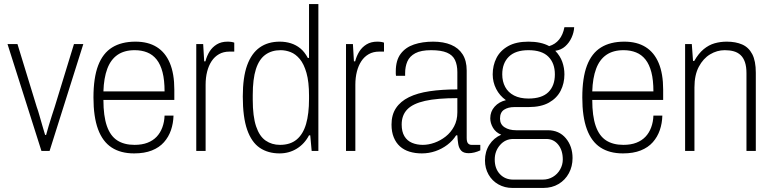

<svg xmlns="http://www.w3.org/2000/svg" viewBox="-20 -743 3802 945"><path d="M184 0 17 -526H66L161 -216Q167 -200 174 -175Q181 -150 188.5 -124.5Q196 -99 202 -79H207Q212 -98 219.5 -123Q227 -148 235 -173Q243 -198 249 -216L344 -526H390L224 0Z M640 12Q574 12 529.5 -17Q485 -46 462.5 -107Q440 -168 440 -263Q440 -360 463 -420.5Q486 -481 532 -509.5Q578 -538 647 -538Q709 -538 751.5 -511.5Q794 -485 816 -432.5Q838 -380 838 -302V-251H489Q489 -172 506 -123Q523 -74 557 -52Q591 -30 642 -30Q679 -30 706 -40.5Q733 -51 751 -70Q769 -89 779 -116Q789 -143 790 -174H834Q833 -136 821.5 -102.5Q810 -69 787 -43Q764 -17 727.5 -2.5Q691 12 640 12ZM489 -293H790Q790 -349 780 -387.5Q770 -426 751 -450Q732 -474 704.5 -485Q677 -496 643 -496Q592 -496 558.5 -473Q525 -450 508 -404.5Q491 -359 489 -293Z M946 0V-526H980L985 -441H991Q998 -468 1011.5 -489.5Q1025 -511 1047 -524.5Q1069 -538 1100 -538Q1111 -538 1120 -536.5Q1129 -535 1133 -533V-489H1109Q1080 -489 1058 -476.5Q1036 -464 1021.5 -442Q1007 -420 999.5 -390.5Q992 -361 992 -326V0Z M1356 12Q1299 12 1258.5 -15.5Q1218 -43 1196.5 -104.5Q1175 -166 1175 -268Q1175 -363 1196.5 -422Q1218 -481 1258.5 -509.5Q1299 -538 1357 -538Q1386 -538 1411.5 -530Q1437 -522 1458 -505Q1479 -488 1495 -458H1501V-723H1547V0H1514L1507 -77H1501Q1479 -35 1441 -11.5Q1403 12 1356 12ZM1358 -30Q1409 -30 1440.5 -56.5Q1472 -83 1486.5 -133Q1501 -183 1501 -256V-272Q1501 -340 1488.5 -384Q1476 -428 1455.5 -452.5Q1435 -477 1410.5 -486.5Q1386 -496 1361 -496Q1317 -496 1286 -473.5Q1255 -451 1239.5 -402.5Q1224 -354 1224 -275V-252Q1224 -170 1240.5 -121Q1257 -72 1287.5 -51Q1318 -30 1358 -30Z M1683 0V-526H1717L1722 -441H1728Q1735 -468 1748.5 -489.5Q1762 -511 1784 -524.5Q1806 -538 1837 -538Q1848 -538 1857 -536.5Q1866 -535 1870 -533V-489H1846Q1817 -489 1795 -476.5Q1773 -464 1758.5 -442Q1744 -420 1736.5 -390.5Q1729 -361 1729 -326V0Z M2056 12Q2023 12 1995.5 3.5Q1968 -5 1948.5 -22.5Q1929 -40 1918 -67Q1907 -94 1907 -130Q1907 -178 1929 -211Q1951 -244 1992.5 -264.5Q2034 -285 2094.5 -294Q2155 -303 2231 -303V-388Q2231 -423 2219.5 -447.5Q2208 -472 2179.5 -484Q2151 -496 2102 -496Q2052 -496 2024 -481Q1996 -466 1985 -440.5Q1974 -415 1974 -383V-370H1929Q1928 -375 1928 -380Q1928 -385 1928 -392Q1928 -446 1952 -478Q1976 -510 2017.5 -524Q2059 -538 2112 -538Q2163 -538 2200 -522.5Q2237 -507 2257 -475.5Q2277 -444 2277 -396V-64Q2277 -45 2283.5 -37.5Q2290 -30 2301 -30H2344V-3Q2329 4 2314.5 7.5Q2300 11 2287 11Q2262 11 2250.5 -1Q2239 -13 2235.5 -33.5Q2232 -54 2231 -77H2225Q2208 -50 2181.5 -30Q2155 -10 2123 1Q2091 12 2056 12ZM2061 -30Q2089 -30 2118.5 -40.5Q2148 -51 2173.5 -71Q2199 -91 2215 -121Q2231 -151 2231 -190V-260Q2132 -260 2072 -246.5Q2012 -233 1984.5 -204.5Q1957 -176 1957 -130Q1957 -95 1970.5 -72.5Q1984 -50 2008 -40Q2032 -30 2061 -30Z M2502 182Q2464 182 2433 164.5Q2402 147 2384.5 116Q2367 85 2367 47Q2367 3 2388.5 -30.5Q2410 -64 2447 -80Q2420 -91 2406.5 -114Q2393 -137 2393 -161Q2393 -194 2414.5 -218Q2436 -242 2470 -250Q2439 -272 2422 -305.5Q2405 -339 2405 -377Q2405 -421 2423.5 -457.5Q2442 -494 2481 -516Q2520 -538 2581 -538Q2612 -538 2637.5 -532.5Q2663 -527 2683 -516Q2713 -525 2732 -548.5Q2751 -572 2758 -609H2806Q2805 -584 2793.5 -558.5Q2782 -533 2762 -515Q2742 -497 2713 -493Q2737 -468 2747.5 -438.5Q2758 -409 2758 -377Q2758 -333 2739.5 -296.5Q2721 -260 2682 -238Q2643 -216 2581 -216H2511Q2481 -216 2461 -203Q2441 -190 2441 -159Q2441 -131 2463.5 -116.5Q2486 -102 2520 -102H2676Q2732 -102 2765 -62.5Q2798 -23 2798 35Q2798 76 2780 109.5Q2762 143 2729.5 162.5Q2697 182 2654 182ZM2506 141H2651Q2679 141 2701.5 127.5Q2724 114 2737 91Q2750 68 2750 42Q2750 -3 2727.5 -31Q2705 -59 2669 -59H2506Q2467 -59 2441 -29Q2415 1 2415 42Q2415 87 2440.5 114Q2466 141 2506 141ZM2581 -258Q2647 -258 2679 -289.5Q2711 -321 2711 -377Q2711 -432 2679 -464Q2647 -496 2581 -496Q2517 -496 2484.5 -464Q2452 -432 2452 -377Q2452 -342 2466.5 -315Q2481 -288 2510 -273Q2539 -258 2581 -258Z M3046 12Q2980 12 2935.5 -17Q2891 -46 2868.5 -107Q2846 -168 2846 -263Q2846 -360 2869 -420.5Q2892 -481 2938 -509.5Q2984 -538 3053 -538Q3115 -538 3157.5 -511.5Q3200 -485 3222 -432.5Q3244 -380 3244 -302V-251H2895Q2895 -172 2912 -123Q2929 -74 2963 -52Q2997 -30 3048 -30Q3085 -30 3112 -40.5Q3139 -51 3157 -70Q3175 -89 3185 -116Q3195 -143 3196 -174H3240Q3239 -136 3227.5 -102.5Q3216 -69 3193 -43Q3170 -17 3133.5 -2.5Q3097 12 3046 12ZM2895 -293H3196Q3196 -349 3186 -387.5Q3176 -426 3157 -450Q3138 -474 3110.5 -485Q3083 -496 3049 -496Q2998 -496 2964.5 -473Q2931 -450 2914 -404.5Q2897 -359 2895 -293Z M3352 0V-526H3385L3391 -443H3397Q3418 -480 3443.5 -501Q3469 -522 3497.5 -530Q3526 -538 3557 -538Q3601 -538 3633 -524Q3665 -510 3682.5 -476.5Q3700 -443 3700 -385V0H3654V-383Q3654 -415 3646.5 -437Q3639 -459 3625 -472Q3611 -485 3591.5 -490.5Q3572 -496 3547 -496Q3509 -496 3475 -475.5Q3441 -455 3419.5 -414.5Q3398 -374 3398 -313V0Z"/></svg>

Font: Archivo SemiCondensed Thin
Style: Regular
Weight: 250
Width: 4
Designer: Hector Gatti
Foundry: Omnibus-Type
Version: Version 2.001